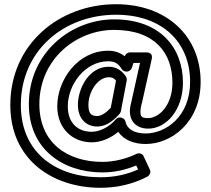

<svg xmlns="http://www.w3.org/2000/svg" viewBox="-20 -703 1003 912"><path d="M79 -204C79 -463 284 -633 531 -633C750 -633 883 -503 883 -314C883 -148 766 -69 672 -69C615 -69 583 -92 576 -125C574 -137 561 -145 551 -145H549C542 -145 535 -142 530 -136C501 -101 454 -77 416 -77C349 -77 302 -119 302 -198C302 -301 384 -412 494 -412C524 -412 542 -402 558 -375C563 -367 573 -363 580 -363H582C593 -363 603 -371 606 -380L614 -404H645L605 -224C600 -205 597 -190 597 -174C597 -122 633 -92 684 -92C771 -92 849 -182 849 -310C849 -474 743 -611 522 -611C317 -611 117 -452 117 -208C117 5 278 116 467 116C524 116 580 103 627 83L636 102C579 127 522 139 457 139C249 139 79 24 79 -204ZM29 -204C29 56 230 189 457 189C537 189 610 172 680 136C691 130 698 115 692 103L662 39C656 26 640 22 628 28C583 50 524 66 467 66C297 66 167 -27 167 -208C167 -422 342 -561 522 -561C717 -561 799 -450 799 -310C799 -200 733 -142 684 -142C653 -142 647 -149 647 -174C647 -183 649 -196 653 -211L654 -213L701 -424C707 -452 683 -454 677 -454H596C587 -454 577 -447 573 -437C573 -436 572 -437 572 -436C550 -454 523 -462 494 -462C349 -462 252 -323 252 -198C252 -95 322 -27 416 -27C461 -27 506 -47 542 -77C568 -37 618 -19 672 -19C794 -19 933 -122 933 -314C933 -531 772 -683 531 -683C261 -683 29 -493 29 -204ZM350 -205C350 -141 388 -102 442 -102C479 -102 513 -123 548 -162C551 -165 553 -170 554 -174L582 -321C583 -328 581 -335 578 -340C558 -369 531 -386 497 -386C399 -386 350 -278 350 -205ZM400 -205C400 -266 443 -336 497 -336C512 -336 520 -333 531 -320L506 -191C478 -161 457 -152 442 -152C415 -152 400 -161 400 -205Z"/></svg>

Font: Falling Sky
Style: ExtOu
Weight: 400
Designer: Paul D. Hunt
Foundry: Adobe Systems Incorporated
Version: Version 1.02